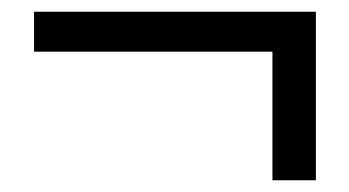

<svg xmlns="http://www.w3.org/2000/svg" viewBox="-20 -423 595 327"><path d="M444 -116H518V-403H38V-335H444Z"/></svg>

Font: Source Han Sans JP
Style: Regular
Weight: 400
Designer: Ryoko NISHIZUKA 西塚涼子 (kana, bopomofo & ideographs); Paul D. Hunt (Latin, Greek & Cyrillic); Sandoll Communications 산돌커뮤니
Foundry: Adobe
Version: Version 2.004;hotconv 1.0.118;makeotfexe 2.5.65603